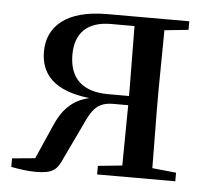

<svg xmlns="http://www.w3.org/2000/svg" viewBox="-44 -568 677 624"><g transform="rotate(5 295.0 -256.5)"><path d="M294 0H549V-28L471 -36L469 -230V-292L471 -486L549 -494V-522H281C148 -522 87 -465 87 -383C87 -309 132 -258 247 -245C192 -232 160 -199 136 -142L89 -35L14 -28V0C42 5 68 9 94 9C150 9 164 -4 181 -44L233 -153C258 -209 275 -233 327 -233H375L373 -36L294 -28ZM375 -263H307C223 -263 180 -304 180 -381C180 -451 219 -491 296 -491H373L375 -292Z"/></g></svg>

Font: Source Han Serif SC Medium
Style: Regular
Weight: 500
Designer: Ryoko NISHIZUKA 西塚涼子 (kana & ideographs); Frank Grießhammer (Latin, Greek & Cyrillic); Wenlong ZHANG 张文龙 (bopomofo); San
Foundry: Adobe
Version: Version 2.003;hotconv 1.1.1;makeotfexe 2.6.0